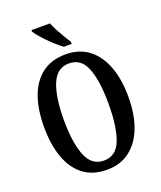

<svg xmlns="http://www.w3.org/2000/svg" viewBox="-168 -1035 962 1150"><g transform="rotate(-20 313.5 -460.5)"><path d="M314 10Q223 10 163.5 -36Q104 -82 74.5 -165Q45 -248 45 -359Q45 -470 74.5 -552Q104 -634 164 -679.5Q224 -725 315 -725Q401 -725 460.5 -679.5Q520 -634 551 -551.5Q582 -469 582 -358Q582 -247 551 -164.5Q520 -82 460 -36Q400 10 314 10ZM314 -48Q393 -48 424.5 -130Q456 -212 456 -358Q456 -504 424.5 -585.5Q393 -667 315 -667Q238 -667 204.5 -585.5Q171 -504 171 -358Q171 -212 204.5 -130Q238 -48 314 -48ZM321 -771Q296 -789 265.5 -817.5Q235 -846 209 -875Q183 -904 173 -921V-931H291Q299 -909 313.5 -882Q328 -855 343.5 -829Q359 -803 371 -784V-771Z"/></g></svg>

Font: Noto Serif Tamil ExtraCondensed SemiBold
Style: Italic
Weight: 600
Width: 2
Italic angle: -12°
Designer: Indian Type Foundry, Tom Grace, and the Monotype Design Team
Foundry: Monotype Imaging Inc.
Version: Version 2.003; ttfautohint (v1.8.4.7-5d5b)